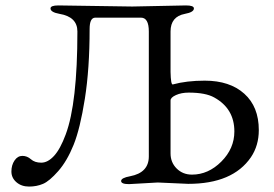

<svg xmlns="http://www.w3.org/2000/svg" viewBox="-20 -673 1008 707"><path d="M608 -303V-108Q608 -75 630.5 -52.5Q653 -30 687 -30Q747 -30 795 -78Q843 -126 843 -189Q843 -273 769 -314Q737 -332 675 -332Q648 -332 628 -323Q608 -314 608 -303ZM195 -653 467 -649 665 -653Q694 -653 694 -642Q694 -628 661 -622Q608 -612 608 -557V-408Q609 -361 616 -362Q667 -376 734 -376Q826 -376 879.5 -328Q933 -280 933 -194Q933 -137 904 -94Q837 4 673 4L561 -1L455 5Q426 5 426 -6.5Q426 -18 459 -24Q528 -37 528 -97V-557Q528 -608 499 -608H331Q310 -608 310 -566Q310 -420 292.5 -309.5Q275 -199 251 -139.5Q227 -80 194.5 -43Q162 -6 138.5 4Q115 14 87 14Q59 14 40.5 -2Q22 -18 22 -41.5Q22 -65 33.5 -82Q45 -99 62.5 -99Q80 -99 94 -86.5Q108 -74 132 -74Q156 -74 179 -99Q202 -124 222 -178Q265 -293 265 -557Q265 -611 199 -622Q166 -628 166 -642Q166 -653 195 -653Z"/></svg>

Font: EB Garamond
Style: Regular
Weight: 400
Version: Version 0.012